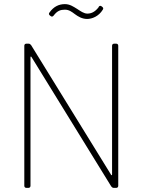

<svg xmlns="http://www.w3.org/2000/svg" viewBox="-20 -912 724 932"><path d="M295 -865C315 -865 328 -855 344 -843C359 -832 378 -820 403 -820C426 -820 459 -832 479 -865C483 -871 481 -875 476 -879L472 -882C468 -885 463 -884 460 -880C459 -879 459 -878 458 -876C440 -853 422 -846 404 -846C387 -846 371 -858 354 -869C336 -880 319 -892 295 -892C267 -892 241 -881 220 -851C216 -846 217 -841 222 -837L226 -834C231 -830 236 -831 240 -836C258 -860 274 -865 295 -865ZM524 -690V-65C524 -61 521 -60 519 -64L131 -693C128 -697 124 -700 119 -700H108C102 -700 98 -696 98 -690V-10C98 -4 102 0 108 0H118C124 0 128 -4 128 -10V-634C128 -638 131 -639 133 -635L520 -7C523 -3 527 0 532 0H544C550 0 554 -4 554 -10V-690C554 -696 550 -700 544 -700H534C528 -700 524 -696 524 -690Z"/></svg>

Font: Barlow Thin
Style: Regular
Weight: 250
Designer: Jeremy Tribby
Foundry: Tribby Type
Version: Version 1.422;hotconv 1.0.109;makeotfexe 2.5.65596